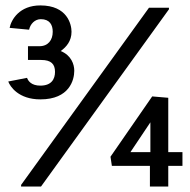

<svg xmlns="http://www.w3.org/2000/svg" viewBox="-20 -678 690 698"><path d="M15 -576.7 85.8 -570C90 -590.8 106.7 -608.3 128.3 -608.3C160.8 -608.3 171.7 -587.5 171.7 -562.5C171.7 -532.5 155 -510 123.3 -510H81.7V-460H130C165.8 -460 180 -445 180 -416.7C180 -390.8 167.5 -366.7 126.7 -366.7C94.2 -366.7 82.5 -383.3 78.3 -395L10 -381.7C16.7 -363.3 47.5 -316.7 126.7 -316.7C232.5 -316.7 250 -387.5 250 -420.8C250 -444.2 239.2 -476.7 200.8 -492.5C221.7 -507.5 240 -529.2 240 -562.5C240 -589.2 225 -658.3 126.7 -658.3C50.8 -658.3 20.8 -606.7 15 -576.7ZM56.7 0H129.2L594.2 -644.2V-650H521.7L56.7 -5.8ZM525 -75V0H591.7V-75H643.3V-125H591.7V-322.5L533.3 -327.5L381.7 -108.3L386.7 -75ZM526.7 -125H454.2L526.7 -233.3Z"/></svg>

Font: Boon SemiBold
Style: Regular
Weight: 600
Designer: Sungsit Sawaiwan
Foundry: FontUni
Version: Version 2.0